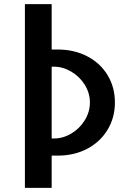

<svg xmlns="http://www.w3.org/2000/svg" viewBox="-20 -747 640 929"><path d="M100.5 -727H230V-507.5H258Q339 -507.5 402.2 -474.5Q465.5 -441.5 500.8 -383Q536 -324.5 536 -251Q536 -178 500.5 -119.2Q465 -60.5 402 -27.2Q339 6 259 6H230V162H100.5ZM242 -77Q285 -77 325.2 -101Q365.5 -125 390.2 -165.2Q415 -205.5 415 -251Q415 -297 390 -337Q365 -377 324.2 -400.8Q283.5 -424.5 239 -424.5H230V-77Z"/></svg>

Font: JuliaMono SemiBold
Style: Regular
Weight: 600
Monospace: yes
Designer: cormullion
Foundry: corm
Version: Version 0.055; ttfautohint (v1.8.4)